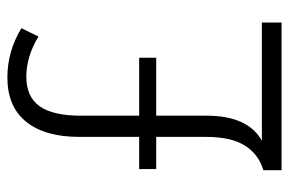

<svg xmlns="http://www.w3.org/2000/svg" viewBox="-148 -616 764 507"><g transform="rotate(-90 233.5 -362.0)"><path d="M413 -687 391 -642Q338 -674 285 -674Q232 -674 207 -639Q182 -604 182 -529V-376H335V-331H182V-198Q182 -89 116 -52H428V0H38V-48Q81 -61 103.5 -97.5Q126 -134 126 -199V-331H41V-376H126V-534Q126 -625 166 -674.5Q206 -724 283 -724Q352 -724 413 -687Z"/></g></svg>

Font: Noto Sans Display Light Narrow
Style: Regular
Weight: 300
Width: 4
Designer: Monotype Design team
Foundry: Monotype Imaging Inc.
Version: Version 1.000